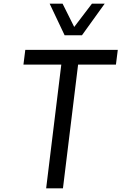

<svg xmlns="http://www.w3.org/2000/svg" viewBox="-20 -1020 658 1040"><path d="M424 -829H330L249 -1000H319L382 -874L478 -1000H547ZM618 -750 608 -670H403L321 0H230L312 -670H107L117 -750Z"/></svg>

Font: Orkney
Style: Italic
Weight: 400
Italic angle: -7°
Designer: Samuel Oakes and Alfredo Marco Pradil
Foundry: Alfredo Marco Pradil
Version: 1.0; ttfautohint (v1.5)